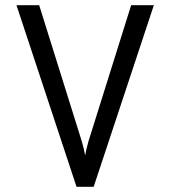

<svg xmlns="http://www.w3.org/2000/svg" viewBox="-20 -720 656 740"><path d="M275 0 43.5 -700H131L295 -176Q299 -163.5 302.5 -148.5Q306 -133.5 308 -121.5Q310.5 -133.5 314 -148.2Q317.5 -163 321 -175.5L485.5 -700H573L341 0Z"/></svg>

Font: Overpass Mono
Style: Regular
Weight: 400
Designer: Delve Withrington, Dave Bailey
Foundry: Delve Fonts LLC
Version: Version 4.000